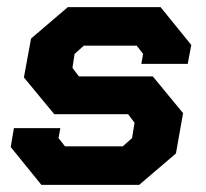

<svg xmlns="http://www.w3.org/2000/svg" viewBox="-20 -518 576 538"><path d="M10 -106 19 -159H149L144 -131L162 -108H324L350 -131L357 -174L339 -198H132L47 -301L67 -410L170 -498H430L516 -392L506 -339H376L381 -367L363 -390H215L189 -367L183 -328L201 -304H408L493 -201L473 -88L370 0H96Z"/></svg>

Font: Chakra Petch
Style: Bold Italic
Weight: 700
Italic angle: -10°
Designer: Katatrad Aksorn Co.,Ltd.
Foundry: Cadson Demak Co.,Ltd.
Version: Version 1.000; ttfautohint (v1.6)